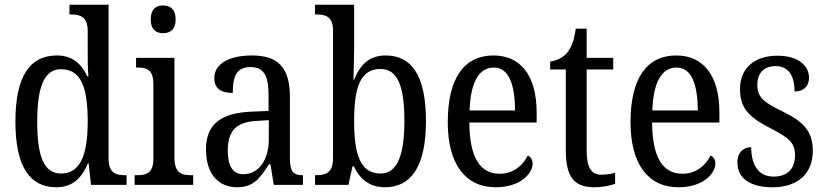

<svg xmlns="http://www.w3.org/2000/svg" viewBox="-20 -780 3484 810"><path d="M218 10C286 10 325 -29 351 -91H354L364 0H514V-41H506C467 -41 438 -52 438 -111V-760H273V-719H280C317 -719 350 -710 350 -650V-565C350 -529 350 -490 353 -458H348C324 -510 286 -546 220 -546C107 -546 45 -460 45 -267C45 -75 107 10 218 10ZM238 -48C165 -48 137 -120 137 -266C137 -410 165 -488 237 -488C323 -488 350 -410 350 -267C350 -129 320 -48 238 -48Z M668 -640C697 -640 721 -655 721 -698C721 -742 697 -757 668 -757C638 -757 616 -742 616 -698C616 -655 638 -640 668 -640ZM548 0H795V-41H785C744 -41 716 -52 716 -115V-536H554V-495H562C601 -495 627 -484 627 -425V-110C627 -51 599 -41 559 -41H548Z M980 10C1052 10 1078 -31 1115 -87H1121L1135 0H1258V-41H1255C1217 -41 1203 -57 1203 -113V-372C1203 -499 1149 -546 1043 -546C950 -546 884 -513 884 -450C884 -408 911 -388 962 -388C962 -452 974 -497 1037 -497C1102 -497 1113 -447 1113 -373V-312L1043 -309C912 -304 849 -256 849 -150C849 -41 906 10 980 10ZM1006 -45C961 -45 941 -82 941 -144C941 -223 971 -265 1063 -270L1114 -273V-191C1114 -106 1072 -45 1006 -45Z M1604 10C1713 10 1777 -76 1777 -269C1777 -461 1717 -546 1607 -546C1537 -546 1499 -506 1474 -444H1471C1472 -472 1474 -540 1474 -575V-760H1309V-719H1316C1354 -719 1385 -710 1385 -651V-113C1385 -50 1353 -41 1316 -41H1309V0H1450L1467 -78H1473C1497 -26 1538 10 1604 10ZM1586 -48C1500 -48 1474 -127 1474 -270C1474 -414 1501 -489 1585 -489C1657 -489 1686 -418 1686 -271C1686 -127 1657 -48 1586 -48Z M2071 10C2178 10 2227 -50 2227 -90C2227 -108 2217 -119 2207 -124C2186 -83 2147 -47 2088 -47C2006 -47 1961 -114 1960 -263H2244V-305C2244 -463 2175 -546 2062 -546C1939 -546 1869 -452 1869 -264C1869 -90 1942 10 2071 10ZM2153 -314H1961C1965 -430 1999 -495 2063 -495C2128 -495 2152 -422 2153 -314Z M2488 10C2525 10 2558 2 2575 -5V-51C2556 -46 2539 -43 2516 -43C2475 -43 2455 -73 2455 -143V-487H2567V-536H2455V-659H2409C2401 -605 2390 -579 2372 -557C2354 -536 2330 -525 2301 -520V-487H2367V-145C2367 -30 2405 10 2488 10Z M2842 10C2949 10 2998 -50 2998 -90C2998 -108 2988 -119 2978 -124C2957 -83 2918 -47 2859 -47C2777 -47 2732 -114 2731 -263H3015V-305C3015 -463 2946 -546 2833 -546C2710 -546 2640 -452 2640 -264C2640 -90 2713 10 2842 10ZM2924 -314H2732C2736 -430 2770 -495 2834 -495C2899 -495 2923 -422 2924 -314Z M3240 10C3345 10 3409 -47 3409 -144C3409 -228 3368 -268 3279 -311C3204 -348 3175 -368 3175 -422C3175 -469 3200 -501 3252 -501C3304 -501 3332 -464 3332 -394C3371 -394 3393 -417 3393 -452C3393 -502 3349 -545 3260 -545C3166 -545 3102 -495 3102 -405C3102 -320 3142 -284 3236 -236C3311 -197 3334 -175 3334 -126C3334 -69 3304 -35 3243 -35C3177 -35 3149 -89 3149 -159C3122 -159 3091 -143 3091 -95C3091 -25 3148 10 3240 10Z"/></svg>

Font: Noto Serif Ethiopic Cn
Style: Regular
Weight: 400
Width: 3
Designer: Monotype Design Team
Foundry: Monotype Imaging Inc.
Version: Version 2.102